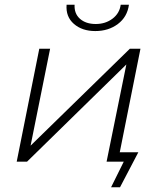

<svg xmlns="http://www.w3.org/2000/svg" viewBox="-20 -687 683 816"><path d="M263 -667H297Q295 -629 320 -607Q345 -585 387 -585Q428 -585 458 -607.5Q488 -630 493 -667H528Q521 -615 481 -585Q441 -555 385 -555Q329 -555 294 -585.5Q259 -616 263 -667ZM489 -40H568L490 109H452L506 0H433L517 -413L95 0H51L147 -480H193L110 -68L532 -480H577Z"/></svg>

Font: Montserrat Ace
Style: Light Italic
Weight: 300
Italic angle: -11.3°
Designer: Julieta Ulanovsky
Foundry: Julieta Ulanovsky
Version: Version 1